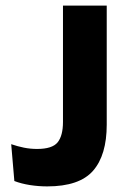

<svg xmlns="http://www.w3.org/2000/svg" viewBox="-20 -659 457 689"><path d="M149.3 9.9Q118.4 9.9 87.4 5.1Q56.5 0.2 31.5 -9.4L20.2 -141.6Q43.1 -133.7 66 -129.1Q89 -124.5 113 -124.5Q167.8 -124.5 186.9 -148.3Q206 -172.2 206 -221.4V-639H363V-211.9Q363 -102.4 314 -46.3Q265 9.9 149.3 9.9Z"/></svg>

Font: Anek Devanagari Medium
Style: Regular
Weight: 500
Designer: Kailash Malviya (Devanagari) & Yesha Goshar (Latin)
Foundry: Ek Type
Version: Version 1.003